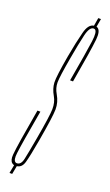

<svg xmlns="http://www.w3.org/2000/svg" viewBox="-155 -706 423 737"><g transform="rotate(20 57.0 -337.5)"><path d="M-7 0 -0.5 -34Q-5.5 -35 -9 -38Q-20 -46.5 -18 -71Q-15 -108.5 12 -261.5H24Q-1 -120.5 -5.5 -82.5Q-9.5 -52 1 -46Q3 -44.5 6.5 -44.5Q23.5 -44.5 29.2 -71Q35 -97.5 46 -159.5Q63.5 -258 64 -286Q64.5 -314 52 -335.5Q37.5 -360.5 36.2 -385Q35 -409.5 50.5 -497.5Q61.5 -558.5 72.5 -600.5Q82 -639 104.5 -642L110 -675H121L115 -641.5Q118 -641 120 -639.5Q134 -630.5 130.5 -595Q125.5 -547.5 102 -413.5H90Q111.5 -535.5 118 -583.5Q123.5 -625 112 -630.5Q110 -631.5 107.5 -631.5Q90.5 -631.5 81.5 -593Q72.5 -554.5 62 -494.5Q47.5 -413 47.5 -390Q47.5 -367 60 -346Q76 -319 75.8 -289.2Q75.5 -259.5 57.5 -156.5Q46 -90.5 38 -62Q31 -36.5 10.5 -34L4 0Z"/></g></svg>

Font: Anybody UltraCondensed Thin
Style: Italic
Weight: 100
Width: 1
Italic angle: -10°
Designer: Tyler Finck
Foundry: Etcetera Type Company
Version: Version 1.010; ttfautohint (v1.8.3) -l 8 -r 50 -G 200 -x 14 